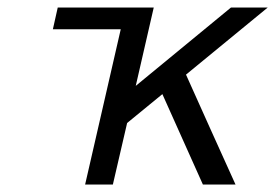

<svg xmlns="http://www.w3.org/2000/svg" viewBox="-20 -492 734 512"><path d="M121 -414 134 -472H390L342 -263L596 -472H694L476 -293Q498 -244 542 -146Q586 -48 608 0H521L413 -241L319 -164L281 0H207L302 -414Z"/></svg>

Font: Coval
Style: Light Italic
Weight: 300
Foundry: Context Ltd
Version: Version 001.000